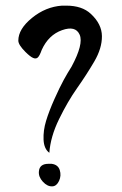

<svg xmlns="http://www.w3.org/2000/svg" viewBox="-20 -863 434 681"><path d="M215 -843Q271 -843 302 -814Q341 -778 341.5 -735Q342 -692 314.5 -645Q287 -598 253.5 -550.5Q220 -503 189.5 -440.5Q159 -378 155 -321Q136 -335 134.5 -367.5Q133 -400 143.5 -434.5Q154 -469 173 -511.5Q192 -554 206 -579.5Q220 -605 234 -627Q277 -707 262.5 -740Q248 -773 200 -756Q152 -739 128 -686Q121 -666 114.5 -659.5Q108 -653 97.5 -657.5Q87 -662 70 -679Q45 -704 45 -719Q45 -760 93.5 -799.5Q142 -839 200 -843ZM152 -282H163Q186 -279 192 -259.5Q198 -240 189.5 -221.5Q181 -203 166 -202Q148 -201 132 -218.5Q116 -236 118 -255Q120 -282 152 -282Z"/></svg>

Font: HarSinai
Style: Regular
Weight: 400
Version: Version 1.1